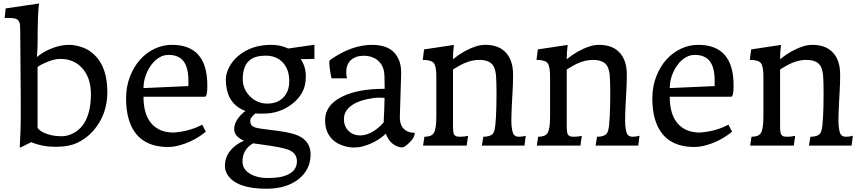

<svg xmlns="http://www.w3.org/2000/svg" viewBox="-20 -853 5039 1125"><path d="M163.1 -20 100.6 11.2 95.7 10.3Q101.6 -95.2 101.6 -156.7V-267.1L98.6 -666.5Q98.6 -710 94.7 -719.5Q90.8 -729 86.7 -733.9Q82.5 -738.8 75 -741.9Q67.4 -745.1 58.1 -746.1Q44.9 -748 19.5 -748H7.3L13.2 -803.7L209.5 -832.5Q200.2 -791 200.2 -583.5L196.3 -519Q257.3 -567.9 334 -585Q357.4 -590.3 387.9 -590.3Q418.5 -590.3 459.7 -576.7Q501 -563 534.2 -530.8Q608.9 -458 608.9 -313.5Q608.9 -182.1 528.3 -88.9Q490.2 -44.4 437.7 -18.6Q385.3 7.3 306.9 7.3Q228.5 7.3 163.1 -20ZM200.2 -104Q221.7 -72.3 292 -58.6Q312.5 -54.7 343.5 -54.7Q374.5 -54.7 408.4 -71.8Q442.4 -88.9 465.8 -120.6Q512.7 -185.1 512.7 -301.3Q512.7 -395 463.4 -451.7Q414.6 -507.8 335 -507.8Q301.3 -507.8 267.1 -494.1Q210.4 -471.7 199.2 -459L200.2 -459.5Z M994.1 -76.2Q1090.8 -82.5 1164.6 -122.6L1186 -81.5Q1112.3 -20.5 1018.1 2Q989.7 8.3 966.3 8.3Q782.2 8.3 734.4 -154.3Q718.8 -206.5 718.8 -276.1Q718.8 -345.7 741.5 -404.3Q764.2 -462.9 801.5 -504.2Q838.9 -545.4 887.2 -567.9Q935.5 -590.3 987.3 -590.3Q1194.8 -590.3 1194.8 -353V-348.1Q1194.8 -286.1 1180.2 -286.1H820.8Q820.8 -184.1 866 -130.9Q911.1 -77.6 994.1 -76.2ZM1083.5 -348.6Q1084 -358.9 1084 -364.3V-380.4Q1084 -495.1 1020.5 -521.5Q997.6 -531.2 971.4 -531.2Q945.3 -531.2 927.2 -523.4Q909.2 -515.6 893.3 -502Q877.4 -488.3 864.3 -470Q851.1 -451.7 841.3 -429.7Q820.8 -384.3 820.8 -336.9Z M1477.1 -188.5Q1446.3 -164.1 1446.3 -146.7Q1446.3 -129.4 1452.9 -120.8Q1459.5 -112.3 1473.1 -106.9Q1490.7 -100.1 1560.1 -92.3L1606.9 -86.4Q1704.6 -74.2 1746.6 -47.9Q1799.8 -14.2 1799.8 51.8Q1799.8 141.6 1728 197.8Q1656.7 252.9 1541.5 252.9Q1369.1 252.9 1314.9 173.8Q1297.9 148.4 1297.9 120.6Q1297.9 92.8 1305.9 71Q1314 49.3 1328.6 30.8Q1359.4 -7.8 1409.7 -28.3Q1352.1 -54.2 1352.1 -96.2Q1352.1 -139.6 1395.5 -183.6Q1407.2 -195.8 1418.5 -202.6Q1328.6 -235.8 1309.1 -329.1Q1303.2 -355.5 1303.2 -388.2Q1303.2 -420.9 1322.5 -458.7Q1341.8 -496.6 1376.5 -525.9Q1453.6 -590.3 1569.3 -590.3Q1623 -590.3 1668.9 -568.8L1822.3 -590.8V-507.8L1742.2 -506.3Q1772 -462.4 1772 -405.8Q1772 -349.1 1749.8 -310.1Q1727.5 -271 1691.9 -244.1Q1618.7 -187.5 1524.9 -187.5Q1508.3 -187.5 1496.3 -187.5Q1484.4 -187.5 1477.1 -188.5ZM1545.4 -246.1Q1575.2 -246.1 1598.4 -254.6Q1621.6 -263.2 1638.7 -280.3Q1674.8 -315.4 1674.8 -378.4Q1674.8 -444.3 1639.2 -484.4Q1601.6 -526.9 1536.6 -526.9Q1477.5 -526.9 1445.8 -502.4Q1402.3 -469.7 1402.3 -389.2Q1402.3 -332 1443.4 -290Q1486.3 -246.1 1545.4 -246.1ZM1462.9 -13.2Q1400.9 22.9 1400.9 93.3Q1400.9 138.7 1444.8 165Q1486.8 189.9 1542.7 189.9Q1598.6 189.9 1629.9 182.6Q1661.1 175.3 1681.2 162.1Q1719.7 137.2 1719.7 91.8Q1719.7 43.9 1669.4 24.4Q1634.3 10.3 1512.7 -6.3Z M2330.6 -425.3 2322.8 -166Q2322.8 -113.8 2354.5 -90.8Q2376.5 -74.7 2410.6 -74.7Q2408.7 -49.8 2390.6 -29.8Q2358.9 5.4 2338.9 10.7Q2308.6 10.7 2282 -9.8Q2255.4 -30.3 2240.7 -69.8Q2185.1 -17.1 2104.5 4.9Q2082 11.2 2052 11.2Q2022 11.2 1988 -0.2Q1954.1 -11.7 1931.2 -32.7Q1884.8 -75.2 1884.8 -148.4Q1884.8 -237.3 1984.4 -286.6Q2077.1 -332.5 2228.5 -332.5H2233.9Q2233.9 -363.3 2232.9 -392.6L2232.4 -412.1Q2230 -471.2 2189.9 -502Q2158.2 -526.4 2111.8 -526.4Q2065.4 -526.4 2037.1 -501.7Q2008.8 -477.1 2008.8 -430.7Q2008.8 -413.6 2012.7 -394H1925.3L1921.9 -395Q1920.4 -402.8 1918.9 -411.6Q1914.6 -432.6 1911.9 -455.3Q1909.2 -478 1909.2 -485.4Q1909.2 -496.1 1913.1 -501Q2039.6 -590.3 2160.6 -590.3Q2278.8 -590.3 2316.4 -504.4Q2330.6 -472.7 2330.6 -425.3ZM2228.5 -147Q2231.9 -208.5 2233.4 -278.8Q2228 -280.8 2200.9 -280.8Q2173.8 -280.8 2132.6 -272.2Q2091.3 -263.7 2060.5 -247.6Q1995.1 -212.9 1995.1 -154.8Q1995.1 -114.3 2021.5 -86.9Q2048.3 -59.6 2090.8 -59.6Q2143.6 -59.6 2199.2 -106.9Q2215.8 -121.1 2228.5 -136.7Z M2466.8 -51.8Q2507.3 -51.8 2521 -72.3Q2536.6 -95.7 2536.6 -168.9V-404.8Q2536.6 -463.4 2522.5 -482.4Q2508.3 -502 2457 -502L2464.8 -563.5L2639.6 -589.8Q2634.3 -550.3 2634.3 -505.9Q2696.8 -557.1 2765.1 -580.1Q2794.4 -590.3 2825.7 -590.3Q2856.9 -590.3 2886.5 -581.1Q2916 -571.8 2938 -550.8Q2986.3 -505.4 2986.3 -415.5Q2986.3 -360.8 2982.9 -308.6Q2973.6 -151.9 2977.3 -117.7Q2981 -83.5 2985.8 -72.3Q2995.1 -51.8 3019 -51.8Q3042 -51.8 3060.5 -57.6L3053.2 0H2803.2L2812 -51.8Q2852.5 -51.8 2867.7 -69.3Q2874 -76.7 2877.2 -89.6Q2880.4 -102.5 2882.6 -122.6Q2884.8 -142.6 2886.2 -170.9Q2889.2 -228.5 2889.2 -301.5Q2889.2 -374.5 2886.5 -408Q2883.8 -441.4 2873.5 -461.9Q2854 -502 2787.6 -502Q2726.1 -502 2657.7 -460L2634.3 -445.8V-117.7Q2634.3 -73.7 2641.1 -64.5Q2647.9 -55.2 2656.7 -53.5Q2665.5 -51.8 2676.3 -51.8Q2701.2 -51.8 2722.7 -57.1L2714.4 0H2459Z M3133.3 -51.8Q3173.8 -51.8 3187.5 -72.3Q3203.1 -95.7 3203.1 -168.9V-404.8Q3203.1 -463.4 3189 -482.4Q3174.8 -502 3123.5 -502L3131.3 -563.5L3306.2 -589.8Q3300.8 -550.3 3300.8 -505.9Q3363.3 -557.1 3431.6 -580.1Q3460.9 -590.3 3492.2 -590.3Q3523.4 -590.3 3553 -581.1Q3582.5 -571.8 3604.5 -550.8Q3652.8 -505.4 3652.8 -415.5Q3652.8 -360.8 3649.4 -308.6Q3640.1 -151.9 3643.8 -117.7Q3647.5 -83.5 3652.3 -72.3Q3661.6 -51.8 3685.5 -51.8Q3708.5 -51.8 3727.1 -57.6L3719.7 0H3469.7L3478.5 -51.8Q3519 -51.8 3534.2 -69.3Q3540.5 -76.7 3543.7 -89.6Q3546.9 -102.5 3549.1 -122.6Q3551.3 -142.6 3552.7 -170.9Q3555.7 -228.5 3555.7 -301.5Q3555.7 -374.5 3553 -408Q3550.3 -441.4 3540 -461.9Q3520.5 -502 3454.1 -502Q3392.6 -502 3324.2 -460L3300.8 -445.8V-117.7Q3300.8 -73.7 3307.6 -64.5Q3314.5 -55.2 3323.2 -53.5Q3332 -51.8 3342.8 -51.8Q3367.7 -51.8 3389.2 -57.1L3380.9 0H3125.5Z M4077.6 -76.2Q4174.3 -82.5 4248 -122.6L4269.5 -81.5Q4195.8 -20.5 4101.6 2Q4073.2 8.3 4049.8 8.3Q3865.7 8.3 3817.9 -154.3Q3802.2 -206.5 3802.2 -276.1Q3802.2 -345.7 3825 -404.3Q3847.7 -462.9 3885 -504.2Q3922.4 -545.4 3970.7 -567.9Q4019 -590.3 4070.8 -590.3Q4278.3 -590.3 4278.3 -353V-348.1Q4278.3 -286.1 4263.7 -286.1H3904.3Q3904.3 -184.1 3949.5 -130.9Q3994.6 -77.6 4077.6 -76.2ZM4167 -348.6Q4167.5 -358.9 4167.5 -364.3V-380.4Q4167.5 -495.1 4104 -521.5Q4081.1 -531.2 4054.9 -531.2Q4028.8 -531.2 4010.7 -523.4Q3992.7 -515.6 3976.8 -502Q3960.9 -488.3 3947.8 -470Q3934.6 -451.7 3924.8 -429.7Q3904.3 -384.3 3904.3 -336.9Z M4383.3 -51.8Q4423.8 -51.8 4437.5 -72.3Q4453.1 -95.7 4453.1 -168.9V-404.8Q4453.1 -463.4 4439 -482.4Q4424.8 -502 4373.5 -502L4381.3 -563.5L4556.2 -589.8Q4550.8 -550.3 4550.8 -505.9Q4613.3 -557.1 4681.6 -580.1Q4710.9 -590.3 4742.2 -590.3Q4773.4 -590.3 4803 -581.1Q4832.5 -571.8 4854.5 -550.8Q4902.8 -505.4 4902.8 -415.5Q4902.8 -360.8 4899.4 -308.6Q4890.1 -151.9 4893.8 -117.7Q4897.5 -83.5 4902.3 -72.3Q4911.6 -51.8 4935.5 -51.8Q4958.5 -51.8 4977.1 -57.6L4969.7 0H4719.7L4728.5 -51.8Q4769 -51.8 4784.2 -69.3Q4790.5 -76.7 4793.7 -89.6Q4796.9 -102.5 4799.1 -122.6Q4801.3 -142.6 4802.7 -170.9Q4805.7 -228.5 4805.7 -301.5Q4805.7 -374.5 4803 -408Q4800.3 -441.4 4790 -461.9Q4770.5 -502 4704.1 -502Q4642.6 -502 4574.2 -460L4550.8 -445.8V-117.7Q4550.8 -73.7 4557.6 -64.5Q4564.5 -55.2 4573.2 -53.5Q4582 -51.8 4592.8 -51.8Q4617.7 -51.8 4639.2 -57.1L4630.9 0H4375.5Z"/></svg>

Font: HeadlandOne
Style: Regular
Weight: 400
Designer: Gary Lonergan
Foundry: Sorkin Type Co.
Version: Version 1.002